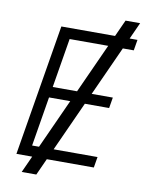

<svg xmlns="http://www.w3.org/2000/svg" viewBox="-98 -888 790 1048"><g transform="rotate(10 297.0 -364.0)"><path d="M592.3 -819.6 550.4 -727.3H593.8L583.8 -667.6H523.1L398.8 -393.8H516L506 -334.2H371.4L246.8 -59.7H490.1L480.1 0H219.5L177.6 92.3H96.6L138.5 0H51.1L171.9 -727.3H469.5L511.4 -819.6ZM442.1 -667.6H228.3L182.9 -393.8H317.8ZM290.5 -334.2H172.9L127.5 -59.7H165.8Z"/></g></svg>

Font: Inter UI Light
Style: Italic
Weight: 300
Italic angle: 9.39999°
Designer: Rasmus Andersson
Foundry: rsms
Version: 3.2;8d6f07862